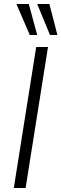

<svg xmlns="http://www.w3.org/2000/svg" viewBox="-20 -940 307 960"><path d="M49 0 161 -705H220L108 0ZM230 -765 166 -920H227L267 -765ZM129 -765 62 -920H124L166 -765Z"/></svg>

Font: Nunito Sans 10pt Condensed Light
Style: Italic
Weight: 300
Width: 3
Italic angle: -9°
Designer: Vernon Adams
Foundry: Vernon Adams
Version: Version 3.101;gftools[0.9.27]